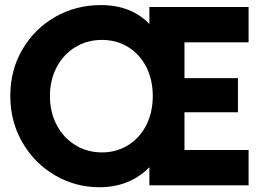

<svg xmlns="http://www.w3.org/2000/svg" viewBox="-20 -748 1067 775"><path d="M21.5 -361.3Q21.5 -465.3 70.8 -549.1Q120.1 -632.8 203.6 -680.2Q287.1 -727.5 386.7 -727.5Q510.3 -727.5 583 -650.9V-719.7H983.4V-577.1H724.6V-432.6H940.4V-294.9H724.6V-142.6H983.4V0H583V-73.2Q544.9 -33.7 493.9 -12.9Q442.9 7.8 380.9 7.8Q285.2 7.8 202.6 -40Q120.1 -87.9 70.8 -172.4Q21.5 -256.8 21.5 -361.3ZM596.7 -360.4Q596.7 -426.8 570.1 -478.3Q543.5 -529.8 496.8 -558.3Q450.2 -586.9 391.6 -586.9Q332.5 -586.9 284.7 -558.1Q236.8 -529.3 209.2 -477.5Q181.6 -425.8 181.6 -360.4Q181.6 -294.9 209 -243.2Q236.3 -191.4 284.4 -162.1Q332.5 -132.8 391.6 -132.8Q450.2 -132.8 497.1 -161.9Q543.9 -190.9 570.3 -242.7Q596.7 -294.4 596.7 -360.4Z"/></svg>

Font: Reddit Sans Vanilla ExtraBold
Style: Regular
Weight: 800
Designer: Stephen Hutchings
Foundry: Reddit
Version: Version 1.013